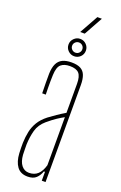

<svg xmlns="http://www.w3.org/2000/svg" viewBox="-166 -907 601 957"><g transform="rotate(20 135.0 -428.0)"><path d="M118 5Q80 5 61.2 -20.8Q42.5 -46.5 40 -90Q39.5 -105 39 -118Q38.5 -131 39 -145Q40 -177 46 -205.2Q52 -233.5 67 -258.2Q82 -283 110 -305Q128 -318.5 149.2 -333Q170.5 -347.5 192 -360V-514Q192 -552.5 177.8 -568.8Q163.5 -585 129 -585Q99 -585 82.2 -570.5Q65.5 -556 64 -514Q63.5 -499.5 63.2 -482.2Q63 -465 63.2 -446.5Q63.5 -428 64 -410H45Q44.5 -437 44 -464.8Q43.5 -492.5 44 -514Q45 -546.5 54.5 -566.5Q64 -586.5 83 -595.8Q102 -605 131 -605Q161 -605 178.8 -595.5Q196.5 -586 204.2 -566Q212 -546 212 -514V0H192V-47H186Q178.5 -24.5 163 -9.8Q147.5 5 118 5ZM118 -15Q146.5 -15 164.5 -31.8Q182.5 -48.5 192 -82V-337Q175.5 -328 156.8 -315.8Q138 -303.5 110 -280Q79.5 -254 70 -219.5Q60.5 -185 59 -145Q59 -137 59.2 -121.5Q59.5 -106 60 -90Q62.5 -54 78 -34.5Q93.5 -15 118 -15ZM131 -638Q112.5 -638 98.8 -651.2Q85 -664.5 85 -684Q85 -703 98.8 -716.5Q112.5 -730 131 -730Q150 -730 163.5 -716.5Q177 -703 177 -684Q177 -664.5 163.5 -651.2Q150 -638 131 -638ZM131 -657Q142.5 -657 150.2 -665Q158 -673 158 -684Q158 -695.5 150.2 -703.2Q142.5 -711 131 -711Q120 -711 112 -703.2Q104 -695.5 104 -684Q104 -673 112 -665Q120 -657 131 -657ZM118.5 -762 173.5 -861H197.5L142.5 -762Z"/></g></svg>

Font: Big Shoulders Display SC Thin
Style: Regular
Weight: 100
Designer: Patric King
Foundry: XO Type Co
Version: Version 2.002